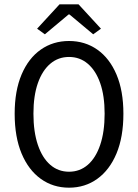

<svg xmlns="http://www.w3.org/2000/svg" viewBox="-20 -858 640 890"><path d="M300 12Q226 12 169 -29Q112 -70 80 -146.5Q48 -223 48 -331Q48 -437 80 -512.5Q112 -588 169 -628Q226 -668 300 -668Q374 -668 431 -628Q488 -588 520 -512.5Q552 -437 552 -331Q552 -223 520 -146.5Q488 -70 431 -29Q374 12 300 12ZM300 -62Q350 -62 387 -94Q424 -126 444.5 -186.5Q465 -247 465 -331Q465 -414 444.5 -472.5Q424 -531 387 -562.5Q350 -594 300 -594Q250 -594 213 -562.5Q176 -531 155.5 -472.5Q135 -414 135 -331Q135 -247 155.5 -186.5Q176 -126 213 -94Q250 -62 300 -62ZM188 -699 152 -725 256 -838H344L448 -725L412 -699L302 -791H298Z"/></svg>

Font: Source Code Variable
Style: Regular
Weight: 400
Monospace: yes
Designer: Paul D. Hunt, Teo Tuominen
Foundry: Adobe Systems Incorporated
Version: Version 1.010;hotconv 1.0.106;makeotfexe 2.5.65593